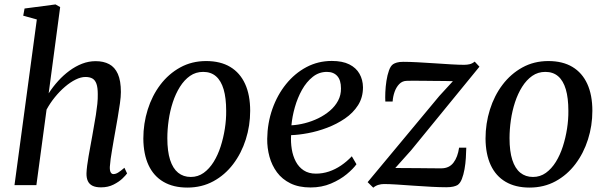

<svg xmlns="http://www.w3.org/2000/svg" viewBox="-20 -837 2736 868"><path d="M436.5 10Q413 10 398.2 2.8Q383.5 -4.5 377 -18.8Q370.5 -33 371 -54Q371.5 -68.5 374 -88.2Q376.5 -108 380.5 -130.8Q384.5 -153.5 388.8 -177Q393 -200.5 397 -222Q400.5 -244 405 -268.2Q409.5 -292.5 413.5 -317.8Q417.5 -343 420 -367Q422.5 -391 422 -411.5Q422 -441.5 416 -458.2Q410 -475 397.8 -482Q385.5 -489 366.5 -489Q345.5 -489 321.8 -477.2Q298 -465.5 273.8 -444.8Q249.5 -424 228 -397.5Q206.5 -371 190.5 -341.5L144.5 0H45.5L146.5 -749L85 -766L91 -798.5L231 -817L252 -805L200 -415Q219 -444.5 242.8 -470.8Q266.5 -497 294 -517.2Q321.5 -537.5 351.2 -549Q381 -560.5 412.5 -560.5Q448 -560.5 473.5 -547Q499 -533.5 512.8 -502.8Q526.5 -472 526.5 -421Q526.5 -400 522.2 -369.5Q518 -339 512.2 -306Q506.5 -273 501.5 -245Q498 -225.5 494.2 -203.8Q490.5 -182 486.8 -160.2Q483 -138.5 480.2 -118.5Q477.5 -98.5 476.5 -82.5Q476 -65.5 480.5 -57.8Q485 -50 492.5 -50Q503 -50 514 -56.8Q525 -63.5 542.5 -78.5L554.5 -53Q549.5 -45.5 533.8 -30.2Q518 -15 493.2 -2.5Q468.5 10 436.5 10Z M912 -561Q976.5 -561 1020.8 -534.5Q1065 -508 1088 -457.8Q1111 -407.5 1111 -336Q1111 -269 1091.2 -206.8Q1071.5 -144.5 1034.2 -95.2Q997 -46 944.5 -17.5Q892 11 827 11Q763.5 11 719 -15Q674.5 -41 651.5 -90.5Q628.5 -140 628 -210.5Q628 -278.5 647.8 -341.5Q667.5 -404.5 704.8 -453.8Q742 -503 794.5 -532Q847 -561 912 -561ZM898.5 -512Q865 -512 839 -493.8Q813 -475.5 793.5 -444.5Q774 -413.5 761.2 -374.5Q748.5 -335.5 742.5 -293.5Q736.5 -251.5 736.5 -212.5Q736.5 -153 749 -114.2Q761.5 -75.5 785.2 -56.2Q809 -37 842.5 -37Q875 -37 900.8 -55.5Q926.5 -74 945.8 -105Q965 -136 977.5 -174.8Q990 -213.5 996.5 -255.2Q1003 -297 1002.5 -336Q1002.5 -394 991 -433Q979.5 -472 956.5 -492Q933.5 -512 898.5 -512Z M1591.5 -94.5Q1577 -74 1547.5 -49.5Q1518 -25 1476.2 -7.2Q1434.5 10.5 1384 10.5Q1331 10.5 1293.2 -8Q1255.5 -26.5 1232.2 -58Q1209 -89.5 1198.2 -128.8Q1187.5 -168 1188 -209.5Q1189 -280.5 1211.2 -344Q1233.5 -407.5 1273 -456.5Q1312.5 -505.5 1365.2 -533.5Q1418 -561.5 1480 -561.5Q1528 -561.5 1559 -546Q1590 -530.5 1605.2 -503.5Q1620.5 -476.5 1621 -442.5Q1621 -396.5 1598.8 -361.5Q1576.5 -326.5 1539.5 -301.2Q1502.5 -276 1459 -259.5Q1415.5 -243 1372.5 -235Q1329.5 -227 1296 -226Q1294 -194 1299 -163Q1304 -132 1317.2 -106.8Q1330.5 -81.5 1353 -66.8Q1375.5 -52 1408 -52Q1438.5 -52 1467 -61.5Q1495.5 -71 1521.8 -88.8Q1548 -106.5 1570.5 -130.5ZM1458 -512Q1422 -512 1393.8 -489.5Q1365.5 -467 1345.2 -430.8Q1325 -394.5 1313 -352.2Q1301 -310 1297.5 -270.5Q1326.5 -272 1358 -280Q1389.5 -288 1418.8 -302.2Q1448 -316.5 1471.5 -336.5Q1495 -356.5 1508.5 -382Q1522 -407.5 1521.5 -437.5Q1521.5 -474.5 1504.8 -493.2Q1488 -512 1458 -512Z M2027.5 -470Q2015 -470.5 1992.2 -470.8Q1969.5 -471 1942 -471.2Q1914.5 -471.5 1888.5 -471.8Q1862.5 -472 1843 -472Q1823.5 -472 1817 -471.5Q1798 -470.5 1784.8 -456.8Q1771.5 -443 1764 -422Q1756.5 -401 1755 -378H1722Q1721 -394.5 1722 -419.8Q1723 -445 1727 -471.2Q1731 -497.5 1738.5 -518.5Q1746 -539.5 1757.5 -547Q1763.5 -551 1774.2 -554.2Q1785 -557.5 1803.5 -557.5Q1830.5 -557.5 1868 -555.5Q1905.5 -553.5 1945.5 -550.8Q1985.5 -548 2020.8 -546Q2056 -544 2078 -544Q2092 -544 2103.5 -546.8Q2115 -549.5 2126 -558.5L2147.5 -535.5L1839 -158L1767 -77.5Q1787 -77.5 1816.8 -77.2Q1846.5 -77 1878 -76.8Q1909.5 -76.5 1935.8 -76.2Q1962 -76 1975 -76Q2010.5 -76 2030 -101.5Q2049.5 -127 2055.5 -169.5H2088Q2087.5 -148.5 2086 -122.8Q2084.5 -97 2080 -72Q2075.5 -47 2068 -27.8Q2060.5 -8.5 2048.5 -0.5Q2042 3.5 2029.5 6.5Q2017 9.5 1998 9.5Q1970 9.5 1931 7.5Q1892 5.5 1850.5 2.5Q1809 -0.5 1773.5 -2.8Q1738 -5 1716 -5Q1703 -5 1690.5 -1.2Q1678 2.5 1667.5 11.5L1642 -13.5L1966 -403Z M2459 -561Q2523.5 -561 2567.8 -534.5Q2612 -508 2635 -457.8Q2658 -407.5 2658 -336Q2658 -269 2638.2 -206.8Q2618.5 -144.5 2581.2 -95.2Q2544 -46 2491.5 -17.5Q2439 11 2374 11Q2310.5 11 2266 -15Q2221.5 -41 2198.5 -90.5Q2175.5 -140 2175 -210.5Q2175 -278.5 2194.8 -341.5Q2214.5 -404.5 2251.8 -453.8Q2289 -503 2341.5 -532Q2394 -561 2459 -561ZM2445.5 -512Q2412 -512 2386 -493.8Q2360 -475.5 2340.5 -444.5Q2321 -413.5 2308.2 -374.5Q2295.5 -335.5 2289.5 -293.5Q2283.5 -251.5 2283.5 -212.5Q2283.5 -153 2296 -114.2Q2308.5 -75.5 2332.2 -56.2Q2356 -37 2389.5 -37Q2422 -37 2447.8 -55.5Q2473.5 -74 2492.8 -105Q2512 -136 2524.5 -174.8Q2537 -213.5 2543.5 -255.2Q2550 -297 2549.5 -336Q2549.5 -394 2538 -433Q2526.5 -472 2503.5 -492Q2480.5 -512 2445.5 -512Z"/></svg>

Font: Merriweather 36pt
Style: Italic
Weight: 400
Italic angle: -7.8°
Version: Version 2.101